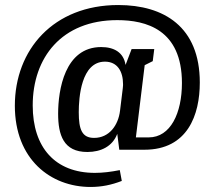

<svg xmlns="http://www.w3.org/2000/svg" viewBox="-20 -629 846 763"><path d="M354 -81C306 -81 293 -114 293 -183C293 -240 302 -384 397 -384C446 -384 469 -346 469 -294C469 -292 469 -287 468 -279L457 -189C450 -131 414 -81 354 -81ZM554 -34C726 -34 774 -173 774 -301C774 -523 631 -609 450 -609C192 -609 39 -431 39 -209C39 4 181 114 340 114C383 114 423 106 464 90L456 47C421 54 388 58 357 58C200 58 110 -42 110 -210C110 -400 225 -549 446 -549C560 -549 703 -512 703 -299C703 -180 658 -83 571 -83H520L555 -370L587 -386L593 -434H503L479 -371C471 -421 433 -442 382 -442C237 -442 211 -271 211 -177C211 -93 232 -25 327 -25C381 -25 427 -47 446 -97L454 -34Z"/></svg>

Font: Hermeneus One
Style: Regular
Weight: 400
Designer: Rodrigo Fuenzalida, Pablo Impallari
Foundry: Pablo Impallari, Rodrigo Fuenzalida
Version: Version 1.002